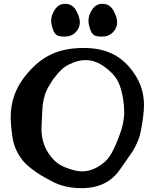

<svg xmlns="http://www.w3.org/2000/svg" viewBox="-20 -977 787 1006"><path d="M593.8 -860.4Q593.8 -831.1 571.8 -808.1Q549.8 -785.2 514.6 -785.2Q497.1 -785.2 484.9 -788.1Q472.7 -791 466.3 -798.8Q460 -806.6 459 -808.1Q458 -809.6 455.1 -816.4Q443.4 -848.6 443.4 -868.2Q443.4 -898.4 463.4 -927.7Q483.4 -957 516.6 -957Q554.7 -957 574.2 -921.9Q593.8 -886.7 593.8 -860.4ZM398.4 -860.4Q398.4 -831.1 376.5 -808.1Q354.5 -785.2 319.3 -785.2Q301.8 -785.2 289.6 -788.1Q277.3 -791 271 -798.8Q264.6 -806.6 263.7 -808.1Q262.7 -809.6 259.8 -816.4Q248 -848.6 248 -868.2Q248 -898.4 268.1 -927.7Q288.1 -957 321.3 -957Q359.4 -957 378.9 -921.9Q398.4 -886.7 398.4 -860.4ZM200.2 -367.2Q200.2 -361.3 198.7 -337.9Q197.3 -314.5 197.3 -302.7Q197.3 -240.2 224.6 -189.5Q247.1 -150.4 273.4 -128.4Q299.8 -106.4 341.8 -92.8Q380.9 -79.1 412.1 -79.1Q449.2 -79.1 489.3 -100.6Q532.2 -125 554.2 -157.7Q576.2 -190.4 599.6 -251Q630.9 -328.1 630.9 -391.6Q630.9 -421.9 625 -459Q616.2 -511.7 600.6 -545.4Q585 -579.1 549.8 -609.4Q489.3 -662.1 430.7 -662.1Q398.4 -662.1 368.7 -650.9Q338.9 -639.6 320.3 -627Q301.8 -614.3 282.7 -591.8Q263.7 -569.3 256.8 -559.6Q250 -549.8 239.3 -531.2Q222.7 -504.9 214.4 -476.6Q206.1 -448.2 204.1 -429.2Q202.1 -410.2 200.2 -367.2ZM680.7 -595.7Q734.4 -519.5 734.4 -426.8Q734.4 -375 717.8 -290Q711.9 -259.8 699.2 -231Q686.5 -202.1 675.8 -185.5Q665 -168.9 643.1 -138.2Q621.1 -107.4 611.3 -92.8Q543.9 8.8 409.2 8.8Q322.3 8.8 258.8 -23.4Q222.7 -42 198.7 -56.2Q174.8 -70.3 146 -92.3Q117.2 -114.3 99.1 -136.2Q81.1 -158.2 66.4 -188.5Q51.8 -218.8 45.9 -253.9Q36.1 -320.3 36.1 -364.3Q36.1 -478.5 105.5 -570.3Q167 -651.4 240.7 -688.5Q314.5 -725.6 416 -725.6H419.9Q505.9 -725.6 569.3 -694.8Q632.8 -664.1 680.7 -595.7Z"/></svg>

Font: LPEducational
Style: Medium
Weight: 500
Designer: Based on Essays1743, by John Stracke, which says:

Based on the typeface in a 1743 English translation of the essays of 
Version: Version 001.204